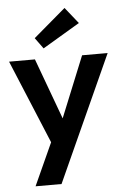

<svg xmlns="http://www.w3.org/2000/svg" viewBox="-58 -690 610 939"><g transform="rotate(-5 247.0 -220.0)"><path d="M239 -111.5 360.5 -410.5H486L205.5 208H78L172.5 0L2 -410.5H129ZM176 -460.5 137 -514 295 -648.5 358.5 -569Z"/></g></svg>

Font: League Spartan Thin SemiBold
Style: Regular
Weight: 600
Version: Version 2.002